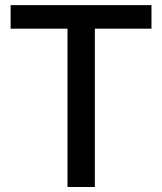

<svg xmlns="http://www.w3.org/2000/svg" viewBox="-20 -748 648 768"><path d="M22.5 -633.3V-727.5H585.9V-633.3H359.4V0H250V-633.3Z"/></svg>

Font: Inter Tight Medium
Style: Regular
Weight: 500
Designer: Rasmus Andersson
Foundry: rsms
Version: Version 3.004; ttfautohint (v1.8.4.7-5d5b)